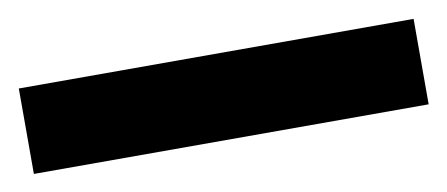

<svg xmlns="http://www.w3.org/2000/svg" viewBox="-32 -1027 557 239"><g transform="rotate(-10 246.5 -907.0)"><path d="M496 -853V-961H-3V-853Z"/></g></svg>

Font: Noto Sans Kannada UI SemiCondensed ExtraBold
Style: Regular
Weight: 800
Width: 4
Designer: Jelle Bosma - Monotype Design Team
Foundry: Monotype Imaging Inc.
Version: Version 2.005